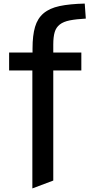

<svg xmlns="http://www.w3.org/2000/svg" viewBox="-20 -834 508 1074"><path d="M161 -440H31V-540H162V-563Q162 -636 176 -683.5Q190 -731 223.5 -759.5Q257 -788 313 -800Q369 -812 454 -814L460 -730Q406 -727 370.5 -720Q335 -713 314.5 -697Q294 -681 286 -654.5Q278 -628 278 -585V-540H435V-440H278V176L161 220Z"/></svg>

Font: Encode Sans Wide
Style: Medium
Weight: 500
Designer: Pablo Impallari, Andres Torresi
Foundry: Pablo Impallari, Andres Torresi
Version: Version 1.000; ttfautohint (v1.00) -l 8 -r 50 -G 200 -x 14 -